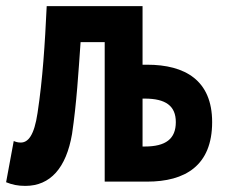

<svg xmlns="http://www.w3.org/2000/svg" viewBox="-33 -595 753 629"><path d="M449 -383H434V-575H433H120C114 -449 107 -337 90 -225C79 -151 59 -128 35 -128C26 -128 19 -130 12 -133L-13 2C7 10 25 14 50 14C132 14 184 -45 203 -156C218 -257 224 -358 231 -457H310V0H449C573 0 662 -52 662 -195C662 -332 573 -383 449 -383ZM441 -115H434V-272H441C510 -272 543 -248 543 -195C543 -140 510 -115 441 -115Z"/></svg>

Font: Kawkab Mono
Style: Bold
Weight: 700
Monospace: yes
Designer: Abdullah Arif
Foundry: Abdullah Arif
Version: Version 1.000;PS 000.500;hotconv 1.0.88;makeotf.lib2.5.64775